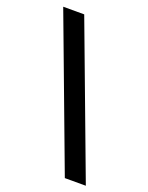

<svg xmlns="http://www.w3.org/2000/svg" viewBox="-137 -787 663 859"><g transform="rotate(20 195.0 -357.0)"><path d="M112 -716 381 2H281L12 -716Z"/></g></svg>

Font: Noto Sans Gujarati UI ExtraCondensed SemiBold
Style: Regular
Weight: 600
Width: 2
Designer: Jelle Bosma - Monotype Design Team, Universal Thirst
Foundry: Monotype Imaging Inc.
Version: Version 2.106; ttfautohint (v1.8.4.7-5d5b)